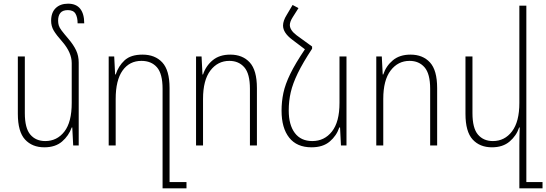

<svg xmlns="http://www.w3.org/2000/svg" viewBox="-20 -791 2970 1044"><path d="M408 -451V0H378L373 -98H370Q354 -53 317.5 -21.5Q281 10 221 10Q155 10 116 -32.5Q77 -75 77 -172V-484H115V-176Q115 -94 145 -59Q175 -24 226 -24Q290 -24 330 -75.5Q370 -127 370 -231V-448Q370 -505 319 -564Q286 -601 272 -625Q258 -649 258 -678Q258 -723 283 -747Q308 -771 350 -771Q394 -771 416 -743.5Q438 -716 438 -664H402Q402 -697 390.5 -716.5Q379 -736 349 -736Q321 -736 308.5 -721Q296 -706 296 -679Q296 -665 299.5 -653Q303 -641 315 -625Q327 -609 351 -581Q380 -547 394 -517Q408 -487 408 -451Z M864 233V-308Q864 -390 833.5 -425Q803 -460 749 -460Q684 -460 646.5 -407.5Q609 -355 609 -253V0H571V-484H601L606 -386H609Q624 -432 657.5 -463Q691 -494 755 -494Q823 -494 862.5 -451.5Q902 -409 902 -312V199H994V233Z M1046 0V-484H1076L1081 -386H1084Q1099 -432 1136 -463Q1173 -494 1232 -494Q1299 -494 1338 -451.5Q1377 -409 1377 -312V0H1339V-308Q1339 -390 1308.5 -425Q1278 -460 1227 -460Q1164 -460 1124 -407.5Q1084 -355 1084 -253V0Z M1677 -538V-526Q1627 -450 1599.5 -393.5Q1572 -337 1561 -289.5Q1550 -242 1550 -190Q1550 -112 1583 -68Q1616 -24 1678 -24Q1744 -24 1785 -76Q1826 -128 1826 -231V-484H1864V0H1834L1829 -98H1825Q1810 -53 1773 -21.5Q1736 10 1674 10Q1594 10 1552.5 -42.5Q1511 -95 1511 -189Q1511 -239 1521 -286Q1531 -333 1558.5 -389.5Q1586 -446 1638 -523L1568 -576Q1519 -613 1519 -652Q1519 -678 1539 -710L1571 -764L1603 -747L1572 -698Q1556 -673 1556 -655Q1556 -627 1593 -599Z M2026 0V-484H2056L2061 -386H2064Q2079 -432 2116 -463Q2153 -494 2212 -494Q2279 -494 2318 -451.5Q2357 -409 2357 -312V0H2319V-308Q2319 -390 2288.5 -425Q2258 -460 2207 -460Q2144 -460 2104 -407.5Q2064 -355 2064 -253V0Z M2842 199H2930V233H2804V0Q2804 -26 2804.5 -49.5Q2805 -73 2806 -98H2803Q2788 -53 2751 -21.5Q2714 10 2655 10Q2589 10 2550 -32.5Q2511 -75 2511 -172V-484H2549V-176Q2549 -94 2579 -59Q2609 -24 2660 -24Q2724 -24 2764 -76.5Q2804 -129 2804 -231V-760H2842Z"/></svg>

Font: Noto Sans Armenian SemiCondensed ExtraLight
Style: Regular
Weight: 200
Width: 4
Designer: Monotype Design Team
Foundry: Monotype Imaging Inc.
Version: Version 2.008; ttfautohint (v1.8.4.7-5d5b)